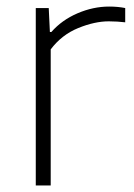

<svg xmlns="http://www.w3.org/2000/svg" viewBox="-20 -565 409 585"><path d="M89 0V-540.5H128.5L132 -467.5H136.5Q168.5 -504 216.2 -524.5Q264 -545 312.5 -545Q339 -545 361.5 -540.5V-497Q349.5 -498.5 337.5 -499.2Q325.5 -500 311.5 -500Q268.5 -500 218.2 -479.5Q168 -459 134.5 -414.5V0Z"/></svg>

Font: Encode Sans SmExp XLt
Style: Regular
Weight: 200
Width: 6
Designer: Multiple Designers
Foundry: Impallari Type
Version: Version 3.002; ttfautohint (v1.8.3) -l 8 -r 50 -G 200 -x 14 